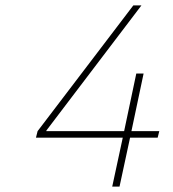

<svg xmlns="http://www.w3.org/2000/svg" viewBox="-20 -690 640 710"><path d="M484 -418 439 -205H151L152 -208L503 -670H473L119 -205L113 -181H434L395 0H422L461 -181H563L569 -205H466L511 -418Z"/></svg>

Font: LT Wave Mono Thin
Style: Italic
Weight: 100
Designer: Daniel Lyons
Version: Version 2.5 (Glyphs App)